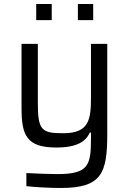

<svg xmlns="http://www.w3.org/2000/svg" viewBox="-20 -728 639 954"><path d="M160 -708V-628H237V-708ZM367 -708V-628H443V-708ZM283 206C486 206 513 132 513 -63V-510H432V-248C432 -136 425 -66 294 -66C184 -66 168 -82 168 -221V-510H87V-192C87 -56 111 5 261 5C366 5 408 -28 426 -69H432V-39C432 93 420 137 265 137C227 137 177 135 111 132V197C154 202 225 206 283 206Z"/></svg>

Font: Saira UNSAM
Style: Regular
Weight: 400
Designer: Hector Gatti with collaboration of the Omnibus-Type team
Foundry: Omnibus-Type
Version: Version 0.072;PS 000.072;hotconv 1.0.88;makeotf.lib2.5.64775